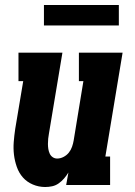

<svg xmlns="http://www.w3.org/2000/svg" viewBox="-20 -741 540 769"><path d="M161 8Q135 8 111.5 -2Q88 -12 72 -30Q56 -48 47.5 -72Q39 -96 36 -121Q33 -146 35 -172Q37 -198 41 -225L73 -416H54V-530H230L176 -206Q174 -196 173 -185.5Q172 -175 172 -164.5Q172 -154 173.5 -144.5Q175 -135 179 -126Q183 -117 191 -111.5Q199 -106 209 -106Q222 -106 234.5 -112.5Q247 -119 255.5 -129.5Q264 -140 268.5 -153Q273 -166 275 -178L314 -416H296V-530H471L402 -114H421V0H245L254 -50Q246 -37 236.5 -26Q227 -15 215 -6.5Q203 2 189 5Q175 8 161 8ZM156 -639V-721H456V-639Z"/></svg>

Font: Iosevka Slab Heavy Oblique
Style: Regular
Weight: 900
Italic angle: -9°
Monospace: yes
Designer: Belleve Invis
Foundry: Belleve Invis
Version: Version 11.1.1; ttfautohint (v1.8.3)